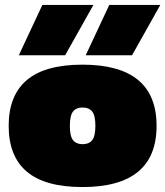

<svg xmlns="http://www.w3.org/2000/svg" viewBox="-20 -745 667 775"><path d="M56 -522 151 -725H357L243 -522ZM326 -522 421 -725H627L513 -522ZM313 10Q162 10 88.5 -52Q15 -114 15 -237Q15 -360 88.5 -422Q162 -484 313 -484Q612 -484 612 -237Q612 10 313 10ZM313 -163Q339 -163 352 -179Q365 -195 365 -237Q365 -279 352 -295Q339 -311 313 -311Q288 -311 275 -295Q262 -279 262 -237Q262 -195 275 -179Q288 -163 313 -163Z"/></svg>

Font: Kanit Black
Style: Regular
Weight: 900
Designer: Katatrad Team
Foundry: CadsonDemak
Version: Version 2.000; ttfautohint (v1.8.3)